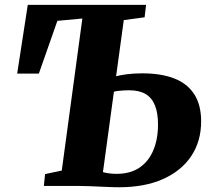

<svg xmlns="http://www.w3.org/2000/svg" viewBox="-20 -763 875 788"><path d="M469 5.5Q445.5 5.5 413.5 4Q381.5 2.5 350 1.2Q318.5 0 295.5 0H160L165 -48.5L233.5 -63L318 -687L215.5 -677.5L139.5 -461H50.5L94 -743H579.5L573.5 -692L488 -680.5L456.5 -450Q472 -454.5 500 -458.2Q528 -462 563.5 -462Q641.5 -462 695.2 -441Q749 -420 777.2 -376.2Q805.5 -332.5 805.5 -265Q805.5 -183 764.8 -122.2Q724 -61.5 648.8 -28Q573.5 5.5 469 5.5ZM458 -49.5Q515 -49.5 552.8 -75.2Q590.5 -101 609.5 -146.8Q628.5 -192.5 628.5 -252Q628.5 -298.5 616.2 -329.8Q604 -361 578 -376.8Q552 -392.5 509.5 -392.5Q500 -392.5 487.2 -391.8Q474.5 -391 463.8 -389.8Q453 -388.5 447.5 -386.5L402.5 -56.5Q413.5 -53.5 427.8 -51.5Q442 -49.5 458 -49.5Z"/></svg>

Font: Merriweather 28pt Black
Style: Italic
Weight: 900
Italic angle: -7.8°
Version: Version 2.101